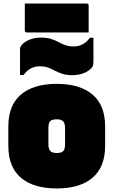

<svg xmlns="http://www.w3.org/2000/svg" viewBox="-20 -1043 640 1083"><path d="M300 -570Q431 -570 502 -509.5Q573 -449 573 -330V-220Q573 -101 502 -40.5Q431 20 300 20Q169 20 98 -40.5Q27 -101 27 -220V-330Q27 -449 98 -509.5Q169 -570 300 -570ZM300 -370Q273 -370 263 -359.5Q253 -349 253 -320V-230Q253 -202 264 -191Q275 -180 300 -180Q327 -180 337 -191Q347 -202 347 -230V-320Q347 -348 336 -359Q325 -370 300 -370ZM395 -781Q452 -781 487 -830H507V-698Q507 -690 506 -680.5Q505 -671 500 -664Q485 -644 455 -631.5Q425 -619 389 -619Q355 -619 332 -626.5Q309 -634 290.5 -644Q272 -654 252 -661.5Q232 -669 205 -669Q148 -669 113 -620H93V-762Q93 -770 94 -774.5Q95 -779 100 -786Q115 -806 145 -818.5Q175 -831 211 -831Q245 -831 268 -823.5Q291 -816 309.5 -806Q328 -796 348 -788.5Q368 -781 395 -781ZM120 -1023H469Q480 -1023 480 -1012V-860H131Q120 -860 120 -871Z"/></svg>

Font: Recursive Sn Lnr St XBk
Style: Regular
Weight: 1000
Version: Version 1.079;hotconv 1.0.112;makeotfexe 2.5.65598; ttfautoh